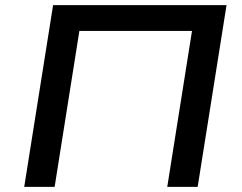

<svg xmlns="http://www.w3.org/2000/svg" viewBox="-20 -725 940 745"><path d="M74 0 186 -705H859L747 0H629L725 -605H288L192 0Z"/></svg>

Font: Nunito Sans 7pt SemiExpanded SemiBold
Style: Italic
Weight: 600
Width: 6
Italic angle: -9°
Designer: Vernon Adams
Foundry: Vernon Adams
Version: Version 3.101;gftools[0.9.27]